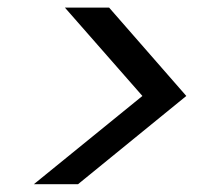

<svg xmlns="http://www.w3.org/2000/svg" viewBox="-20 -615 579 499"><path d="M67.9 -136.2 350.1 -365.6 148.6 -595.3H263.5L464.2 -365.6L182.7 -136.2Z"/></svg>

Font: Poppins Variable
Style: Italic
Weight: 100
Italic angle: -10°
Designer: Jonny Pinhorn
Foundry: Indian Type Foundry
Version: Version 6.000